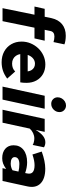

<svg xmlns="http://www.w3.org/2000/svg" viewBox="741 -1558 828 2350"><g transform="rotate(90 1155.0 -383.0)"><path d="M80 0 160 -391H60L88 -516H185L202 -599Q221 -684 276.5 -729Q332 -774 417 -774Q445 -774 476 -769.5Q507 -765 523 -757L495 -624Q459 -635 427 -635Q398 -635 381 -622.5Q364 -610 359 -584L345 -516H478L450 -391H319L239 0Z M741 11Q668 11 611 -20Q554 -51 521.5 -106.5Q489 -162 489 -233Q489 -292 511 -344.5Q533 -397 571.5 -437.5Q610 -478 661 -501Q712 -524 769 -524Q836 -524 886.5 -495Q937 -466 965.5 -414Q994 -362 994 -293Q994 -249 988 -217H642Q647 -187 662.5 -164.5Q678 -142 702.5 -129.5Q727 -117 758 -117Q819 -117 855 -155L942 -57Q893 -21 845 -5Q797 11 741 11ZM652 -308H854Q850 -336 837.5 -355.5Q825 -375 805.5 -386Q786 -397 760 -397Q723 -397 694.5 -373Q666 -349 652 -308Z M1251 -596Q1217 -596 1194 -618.5Q1171 -641 1171 -675Q1171 -702 1185 -725.5Q1199 -749 1222 -763Q1245 -777 1271 -777Q1305 -777 1328.5 -754Q1352 -731 1352 -697Q1352 -656 1322 -626Q1292 -596 1251 -596ZM1040 0 1152 -516H1311L1199 0Z M1323 0 1435 -516H1594L1570 -405Q1606 -466 1643 -495Q1680 -524 1721 -524Q1757 -524 1783 -507L1754 -369Q1744 -377 1720 -383Q1696 -389 1674 -389Q1641 -389 1609 -374Q1577 -359 1554 -333L1482 0Z M1917 4Q1844 4 1801 -33.5Q1758 -71 1758 -135Q1758 -212 1814 -256.5Q1870 -301 1967 -301Q2000 -301 2033.5 -294.5Q2067 -288 2098 -277L2103 -302Q2122 -392 2002 -392Q1976 -392 1944.5 -386Q1913 -380 1871 -366L1835 -480Q1955 -523 2045 -523Q2168 -523 2226 -464.5Q2284 -406 2261 -303L2195 0H2038L2048 -44Q2011 -18 1981 -7Q1951 4 1917 4ZM1981 -100Q2026 -100 2064 -122L2080 -195Q2039 -206 1988 -206Q1947 -206 1925 -191Q1903 -176 1903 -148Q1903 -126 1923.5 -113Q1944 -100 1981 -100Z"/></g></svg>

Font: Red Hat Text VF
Style: Italic
Weight: 400
Italic angle: -12°
Designer: Pentagram, MCKL
Foundry: Pentagram, MCKL
Version: Version 1.023